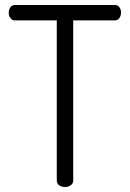

<svg xmlns="http://www.w3.org/2000/svg" viewBox="-20 -751 521 771"><path d="M15 -700C15 -691.3 17.3 -684 22 -678C26.7 -672 32.7 -669 40 -669H208V-26C208 -18 211.2 -11.7 217.5 -7C223.8 -2.3 231.7 0 241 0C249.7 0 257.3 -2.3 264 -7C270.7 -11.7 274 -18 274 -26V-669H441C449 -669 455.2 -672.2 459.5 -678.5C463.8 -684.8 466 -692.3 466 -701C466 -709 463.8 -716 459.5 -722C455.2 -728 449 -731 441 -731H40C32 -731 25.8 -727.8 21.5 -721.5C17.2 -715.2 15 -708 15 -700Z"/></svg>

Font: Terminal Dosis
Style: Book
Weight: 400
Designer: EdgarTolentino, PabloImpallari, IginoMarini
Foundry: EdgarTolentino, PabloImpallari, IginoMarini
Version: Version 1.006